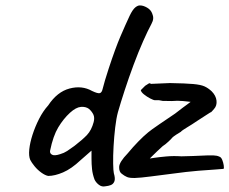

<svg xmlns="http://www.w3.org/2000/svg" viewBox="-20 -665 842 705"><path d="M367 19Q354 22 343 13.5Q332 5 327 -6Q320 -25 318 -43.5Q316 -62 316 -82V-112L276 -77Q242 -45 211.5 -32Q181 -19 157 -19Q146 -21 132 -31Q118 -41 107 -54.5Q96 -68 91 -78Q85 -92 87.5 -116.5Q90 -141 99.5 -170.5Q109 -200 123.5 -228.5Q138 -257 157 -278Q190 -328 235.5 -340Q281 -352 318 -331Q339 -321 346.5 -323Q354 -325 357 -339Q361 -355 365.5 -370Q370 -385 379 -413Q404 -489 422.5 -532Q441 -575 456 -607Q467 -630 477 -638Q487 -646 495 -645Q506 -645 520 -637Q534 -629 539 -615Q543 -606 542.5 -597Q542 -588 536 -577Q523 -553 505.5 -513.5Q488 -474 470.5 -427Q453 -380 438 -334Q423 -288 413 -253Q407 -231 403 -197Q399 -163 397 -127.5Q395 -92 395.5 -64.5Q396 -37 398 -29Q404 -9 400 1Q396 11 387 14.5Q378 18 367 19ZM201 -99Q215 -103 226.5 -110.5Q238 -118 253 -129Q283 -152 299.5 -169.5Q316 -187 324 -217Q328 -233 323 -244Q318 -255 307 -265Q295 -274 277 -272.5Q259 -271 237 -251Q213 -229 194 -197.5Q175 -166 164 -112Q162 -102 171 -97Q180 -92 201 -99ZM533 -17Q495 -12 475.5 -11.5Q456 -11 446.5 -15Q437 -19 427 -27Q417 -34 417.5 -52Q418 -70 449 -102Q468 -125 488 -145.5Q508 -166 524 -179Q531 -185 539 -190.5Q547 -196 565.5 -209Q584 -222 623 -248Q642 -263 651 -269.5Q660 -276 666 -280.5Q672 -285 680 -291Q673 -292 652 -294Q631 -296 611 -294Q583 -294 577.5 -294.5Q572 -295 564 -297H549Q544 -297 531.5 -303.5Q519 -310 508.5 -318.5Q498 -327 497 -334Q497 -334 503 -340Q509 -346 513 -350Q521 -355 525.5 -358Q530 -361 534 -357Q534 -357 557 -358Q580 -359 604 -360Q662 -359 689.5 -356.5Q717 -354 730.5 -348Q744 -342 757 -330Q773 -314 775 -295.5Q777 -277 766 -265Q762 -261 758.5 -256.5Q755 -252 752 -252Q752 -252 738 -243Q724 -234 704 -221Q685 -208 666.5 -197Q648 -186 644 -181Q637 -177 627 -170.5Q617 -164 613 -160Q610 -156 599.5 -146Q589 -136 577 -128Q568 -120 557 -109.5Q546 -99 538 -91Q530 -83 530 -83Q530 -83 546.5 -85.5Q563 -88 590 -90.5Q617 -93 646 -91Q693 -92 720.5 -93.5Q748 -95 762.5 -94.5Q777 -94 785 -90Q792 -88 796 -78Q800 -68 801.5 -58Q803 -48 801 -45Q797 -45 770 -42.5Q743 -40 708 -38Q662 -34 619 -28Q576 -22 533 -17Z"/></svg>

Font: Caveat SemiBold
Style: Regular
Weight: 600
Designer: Pablo Impallari
Foundry: Pablo Impallari
Version: Version 2.000